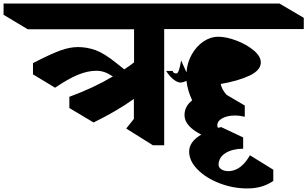

<svg xmlns="http://www.w3.org/2000/svg" viewBox="-149 -806 1724 1077"><path d="M1555 -643H772V9H709L559 -85L602 -139V-251Q503 -181 376 -119L240 -200V-263Q374 -312 484 -377Q459 -394 437 -401.5Q415 -409 392 -409Q342 -409 287 -386Q232 -363 160 -314L36 -389V-452Q135 -503 188.5 -522.5Q242 -542 288 -542Q339 -542 387.5 -524.5Q436 -507 504 -452L548 -417Q575 -434 603 -456V-642H6L-129 -723V-786H1419L1555 -706ZM1253 65 1384 146V209Q1353 230 1317.5 240.5Q1282 251 1237 251Q1158 251 1082.5 222Q1007 193 959.5 145Q912 97 912 44Q912 -11 980 -51Q936 -73 911 -100.5Q886 -128 886 -160Q886 -210 929 -243Q903 -298 897 -353Q879 -343 863 -343Q846 -343 823.5 -361Q801 -379 783 -408H820Q822 -394 841 -394Q855 -394 867 -467L897 -400Q901 -456 927.5 -502Q954 -548 993.5 -574Q1033 -600 1074 -600Q1120 -600 1177 -578.5Q1234 -557 1274 -523.5Q1314 -490 1314 -456Q1314 -412 1251 -382Q1188 -352 1089 -335Q1095 -304 1122 -274L1224 -214V-151Q1196 -158 1169 -158Q1126 -158 1098 -142.5Q1070 -127 1070 -104Q1070 -97 1073 -89Q1080 -91 1092 -93L1215 -35V28Q1153 29 1115.5 53Q1078 77 1077 117Q1077 134 1093 144Q1109 154 1134 154H1136Q1204 151 1253 65Z"/></svg>

Font: Inknut Antiqua
Style: Bold
Weight: 700
Designer: Claus Eggers Sørensen
Foundry: Claus Eggers Sørensen
Version: Version 1.003; ttfautohint (v1.8.2) -l 8 -r 50 -G 200 -x 14 